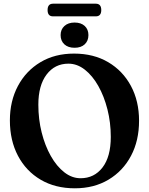

<svg xmlns="http://www.w3.org/2000/svg" viewBox="-20 -1004 808 1039"><path d="M380.5 -714Q486.5 -714 565.5 -667.5Q644.5 -621 688.5 -539Q732.5 -457 732.5 -350.5Q732.5 -243 689 -160.8Q645.5 -78.5 567.2 -31.8Q489 15 385 15Q279 15 200 -31.5Q121 -78 77.2 -161Q33.5 -244 33.5 -352.5Q33.5 -457 77 -538.8Q120.5 -620.5 198.5 -667.2Q276.5 -714 380.5 -714ZM579.5 -263Q579.5 -340.5 561.5 -411.8Q543.5 -483 512 -538.8Q480.5 -594.5 439 -627Q397.5 -659.5 350.5 -659.5Q276.5 -659.5 232 -600.5Q187.5 -541.5 187.5 -437.5Q187.5 -358.5 205.5 -287Q223.5 -215.5 255 -159.8Q286.5 -104 327.8 -71.8Q369 -39.5 416 -39.5Q490 -39.5 534.8 -97.8Q579.5 -156 579.5 -263ZM383.5 -745.5Q348.5 -745.5 328.2 -764.2Q308 -783 308 -814Q308 -844.5 328.5 -863.2Q349 -882 383.5 -882Q418.5 -882 438.5 -863.5Q458.5 -845 458.5 -814Q458.5 -783 438.5 -764.2Q418.5 -745.5 383.5 -745.5ZM237.5 -949.5Q237.5 -984 267 -984H498.5Q528 -984 528 -949.5Q528 -915.5 498.5 -915.5H267Q237.5 -915.5 237.5 -949.5Z"/></svg>

Font: Fraunces 72pt S050 SemiBold
Style: Regular
Weight: 600
Version: Version 1.000; ttfautohint (v1.8.3)